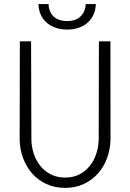

<svg xmlns="http://www.w3.org/2000/svg" viewBox="-20 -914 640 944"><path d="M522.9 -710.9 523.4 -229Q522.5 -180.7 506.6 -137.2Q490.7 -93.8 461.9 -61.3Q433.1 -28.8 392.1 -9.5Q351.1 9.8 300.3 9.8Q249 9.8 208 -9.3Q167 -28.3 138.2 -61Q109.4 -93.8 93.3 -137.2Q77.1 -180.7 76.7 -229L77.6 -710.9H132.8L134.3 -229Q134.8 -192.4 146 -158.4Q157.2 -124.5 178.2 -98.4Q199.2 -72.3 230 -56.6Q260.7 -41 300.3 -41Q339.8 -41 370.4 -56.6Q400.9 -72.3 421.6 -98.4Q442.4 -124.5 453.4 -158.4Q464.4 -192.4 465.3 -229L466.3 -710.9ZM451.2 -894Q450.2 -865.2 439.7 -842Q429.2 -818.8 410.6 -802.5Q392.1 -786.1 366.7 -777.3Q341.3 -768.6 310.5 -768.6Q279.8 -768.6 254.2 -777.3Q228.5 -786.1 209.7 -802.5Q190.9 -818.8 180.4 -842Q169.9 -865.2 168.9 -894H218.8Q220.2 -855 243.9 -832.8Q267.6 -810.5 310.5 -810.5Q352.1 -810.5 375.7 -833Q399.4 -855.5 401.4 -894Z"/></svg>

Font: Roboto Mono Light
Style: Regular
Weight: 300
Designer: Google
Version: Version 2.000985; 2015; ttfautohint (v1.3)